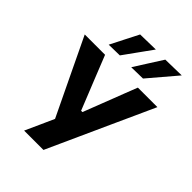

<svg xmlns="http://www.w3.org/2000/svg" viewBox="-268 -1102 1235 1235"><g transform="rotate(45 349.5 -484.0)"><path d="M179.5 0Q200.5 -46 222 -93.8Q243.5 -141.5 267 -194L116 -508.5Q91.5 -559.5 69.2 -606.2Q47 -653 18 -713H203Q223.5 -661.5 238.5 -624Q253.5 -586.5 267 -552.5Q280.5 -518.5 297 -478L348.5 -349.5H360.5L409.5 -476Q426 -518 439.2 -552.5Q452.5 -587 467 -624.8Q481.5 -662.5 501.5 -713H679Q649.5 -647.5 617.8 -578Q586 -508.5 559.5 -450L457.5 -225Q434 -173 406.8 -113.2Q379.5 -53.5 355.5 0ZM378.5 -775.5Q408.5 -823 438.8 -870.5Q469 -918 499 -965L645.5 -968Q603.5 -919 563 -871Q522.5 -823 483.5 -777.5ZM173.5 -775.5Q198 -823.5 221.8 -870.5Q245.5 -917.5 270 -965L410 -968Q374.5 -919 340.2 -871Q306 -823 273 -777.5Z"/></g></svg>

Font: Commissioner
Style: Bold
Weight: 700
Designer: Kostas Bartsokas
Foundry: Kostas Bartsokas
Version: Version 1.000; ttfautohint (v1.8.3)